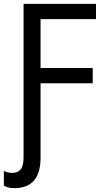

<svg xmlns="http://www.w3.org/2000/svg" viewBox="-31 -734 541 994"><path d="M-11 227V151Q9 161 32 161Q62 161 76.5 142.5Q91 124 91 79V-714H466V-635H179V-382H449V-303H179V83Q179 240 43 240Q10 240 -11 227Z"/></svg>

Font: Noto Sans Display
Style: Regular
Weight: 400
Designer: Monotype Design team
Foundry: Monotype Imaging Inc.
Version: Version 1.000